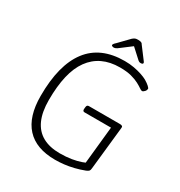

<svg xmlns="http://www.w3.org/2000/svg" viewBox="-197 -992 1067 1135"><g transform="rotate(30 336.0 -424.0)"><path d="M344 6Q214 6 148 -66Q82 -138 82 -279Q82 -385 102.5 -464.5Q123 -544 164 -598Q205 -652 266.5 -679Q328 -706 410 -706Q445 -706 474.5 -700.5Q504 -695 528 -687Q552 -679 568 -670Q588 -658 599.5 -647.5Q611 -637 611 -632Q611 -628 609 -623Q607 -618 603 -613.5Q599 -609 594.5 -606Q590 -603 586 -603Q580 -603 568 -611.5Q556 -620 535.5 -631Q515 -642 483.5 -650.5Q452 -659 405 -659Q338 -659 287.5 -635Q237 -611 203 -564Q169 -517 152.5 -446.5Q136 -376 136 -282Q136 -201 160 -147.5Q184 -94 231.5 -67.5Q279 -41 349 -41Q393 -41 428.5 -47Q464 -53 489.5 -62Q515 -71 531 -80L507 -41L536 -324H355Q348 -324 345 -328.5Q342 -333 343 -342L344 -352Q345 -369 359 -369H572Q582 -369 587 -365Q592 -361 590 -352L559 -61Q558 -47 553.5 -41.5Q549 -36 535 -30Q501 -17 468 -9Q435 -1 404 2.5Q373 6 344 6ZM313 -742Q307 -742 302 -744.5Q297 -747 297 -750Q297 -754 301 -759.5Q305 -765 313 -772L379 -840Q388 -848 395 -851Q402 -854 415 -854Q424 -854 429.5 -853Q435 -852 439.5 -849.5Q444 -847 447 -841L499 -772Q504 -765 508 -760Q512 -755 512 -751Q512 -746 507.5 -744Q503 -742 496 -742Q490 -742 484.5 -745Q479 -748 471 -756L413 -809L343 -756Q333 -748 326 -745Q319 -742 313 -742Z"/></g></svg>

Font: Asap ExtraLight
Style: Italic
Weight: 250
Italic angle: -6°
Version: Version 3.001